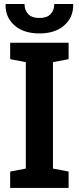

<svg xmlns="http://www.w3.org/2000/svg" viewBox="-20 -920 386 940"><path d="M29.8 0V-80.1L106.4 -94.7V-615.7L29.8 -630.4V-710.9H315.9V-630.4L239.3 -615.7V-94.7L315.9 -80.1V0ZM173.3 -756.3Q95.7 -756.3 50.8 -795.9Q5.9 -835.4 7.3 -897.5L8.3 -900.4H100.1Q100.1 -870.6 117.7 -851.3Q135.3 -832 173.3 -832Q210 -832 227.8 -851.1Q245.6 -870.1 245.6 -900.4H337.4L338.4 -897.5Q339.4 -835.4 294.7 -795.9Q250 -756.3 173.3 -756.3Z"/></svg>

Font: Roboto Slab SemiBold
Style: Regular
Weight: 600
Designer: Google
Version: Version 2.001; ttfautohint (v1.8.3)